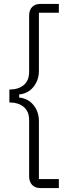

<svg xmlns="http://www.w3.org/2000/svg" viewBox="-20 -817 389 982"><path d="M188 145Q159 145 144 128.5Q129 112 129 84V-203Q129 -247 101.5 -270Q74 -293 28 -293V-359Q74 -359 101.5 -382Q129 -405 129 -450V-737Q129 -765 144 -781Q159 -797 188 -797H281V-752H179V-455Q179 -407 151 -372.5Q123 -338 78 -334V-318Q123 -314 151 -280Q179 -246 179 -197V99H281V145Z"/></svg>

Font: IBM Plex Sans JP Light
Style: Regular
Weight: 300
Designer: Mike Abbink; Paul van der Laan; Pieter van Rosmalen; Wujin Sim; Yejin Wi; Jinhee Kim; Boomi Park; Yona Kim; Kichan Ma
Foundry: Sandoll Inc.
Version: Version 1.002